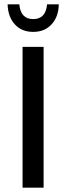

<svg xmlns="http://www.w3.org/2000/svg" viewBox="-20 -865 305 885"><path d="M15 -845H69Q75 -777 133 -777Q191 -777 197 -845H251Q250 -788 218 -753Q186 -718 133 -718Q80 -718 48.5 -752.5Q17 -787 15 -845ZM84 -649H181V0H84Z"/></svg>

Font: Play
Style: Regular
Weight: 400
Designer: Jonas Hecksher (Cyrillic expansion: Cyreal)
Foundry: Jonas Hecksher, Playtype, e-types AS
Version: Version 2.101; ttfautohint (v1.5.65-e2d9)